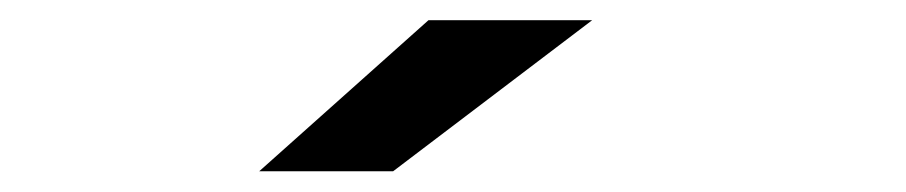

<svg xmlns="http://www.w3.org/2000/svg" viewBox="-20 -730 897 190"><path d="M369 -560.5H236.5L404 -710H566Z"/></svg>

Font: Trispace SemiExpanded SemiBold
Style: Regular
Weight: 600
Width: 6
Designer: Tyler Finck
Foundry: Etcetera Type Company
Version: Version 1.210; ttfautohint (v1.8.3)